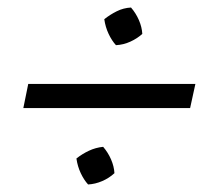

<svg xmlns="http://www.w3.org/2000/svg" viewBox="-20 -539 567 510"><path d="M42 -252 55 -316H499L485 -252ZM214 -49Q203 -61 194.5 -79Q186 -97 183 -118Q198 -130 216 -138.5Q234 -147 254 -149Q267 -134 275 -115.5Q283 -97 284 -79Q270 -66 251.5 -58Q233 -50 214 -49ZM288 -419Q277 -431 268.5 -449Q260 -467 257 -488Q272 -500 290 -509Q308 -518 328 -519Q341 -504 349 -485.5Q357 -467 358 -449Q345 -437 326.5 -428.5Q308 -420 288 -419Z"/></svg>

Font: Piazzolla Thin Medium
Style: Italic
Weight: 500
Italic angle: -11.3°
Version: Version 2.005